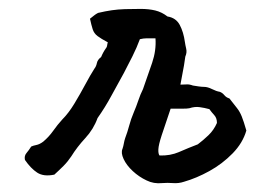

<svg xmlns="http://www.w3.org/2000/svg" viewBox="-20 -397 573 431"><path d="M344 14Q325 16 309 8Q292 0 278 -13Q264 -26 257.5 -40Q251 -54 255 -63Q257 -69 258 -75Q259 -81 261 -87Q266 -100 270 -115Q274 -130 280 -144Q286 -158 290.5 -171.5Q295 -185 301 -197Q312 -228 321.5 -256Q331 -284 329 -311Q317 -311 309.5 -311Q302 -311 294 -309Q287 -290 277 -270Q267 -250 258 -233Q244 -208 230 -182Q216 -156 199 -132Q190 -107 171.5 -87Q153 -67 140 -46Q132 -34 122.5 -24.5Q113 -15 102 -5Q78 0 63.5 -9.5Q49 -19 36 -38Q34 -47 39.5 -53.5Q45 -60 50 -68Q54 -70 61.5 -71.5Q69 -73 77 -79Q90 -90 99.5 -103.5Q109 -117 120 -129Q134 -143 147 -164.5Q160 -186 171.5 -207.5Q183 -229 192 -243Q196 -248 197.5 -255.5Q199 -263 207 -269Q209 -274 212 -279.5Q215 -285 218 -289Q220 -291 220.5 -295Q221 -299 222 -302Q207 -310 199 -316Q191 -322 188 -331.5Q185 -341 182 -355Q187 -359 191.5 -362.5Q196 -366 200 -368Q217 -372 231 -374Q245 -376 260.5 -376.5Q276 -377 296 -377Q314 -377 328.5 -373.5Q343 -370 356 -360Q375 -357 383.5 -341Q392 -325 395 -303Q396 -296 398 -287.5Q400 -279 396 -270Q395 -262 393 -250Q391 -238 385 -207Q393 -207 399 -207.5Q405 -208 413 -205Q419 -204 426 -203Q433 -202 438 -202Q446 -202 456 -197Q466 -192 473 -191Q479 -189 483.5 -183.5Q488 -178 495 -176Q505 -163 511.5 -155Q518 -147 522.5 -136Q527 -125 533 -104Q525 -76 502 -52.5Q479 -29 450 -13Q421 3 393 11Q381 15 368.5 14Q356 13 344 14ZM338 -48Q362 -47 382.5 -56Q403 -65 424 -73Q436 -82 448 -93.5Q460 -105 467 -121Q467 -132 461 -138.5Q455 -145 450 -152Q439 -155 428 -156.5Q417 -158 405 -154Q401 -153 386.5 -153Q372 -153 363 -153Q350 -115 343 -93.5Q336 -72 335.5 -62Q335 -52 338 -48Z"/></svg>

Font: Caveat Medium
Style: Regular
Weight: 500
Designer: Pablo Impallari
Foundry: Pablo Impallari
Version: Version 2.000